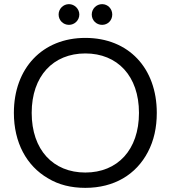

<svg xmlns="http://www.w3.org/2000/svg" viewBox="-20 -895 824 927"><path d="M392 12C531 12 637 -52 694 -161C723 -216 737 -279 737 -350C737 -566 601 -712 392 -712C185 -712 47 -566 47 -350C47 -207 108 -94 212 -34C263 -3 323 12 392 12ZM392 -62C237 -62 133 -171 133 -350C133 -528 237 -637 392 -637C547 -637 651 -528 651 -350C651 -171 547 -62 392 -62ZM473 -775C501 -775 522 -797 522 -825C522 -852 501 -875 473 -875C445 -875 423 -852 423 -825C423 -797 445 -775 473 -775ZM313 -775C340 -775 363 -797 363 -825C363 -852 340 -875 313 -875C285 -875 263 -852 263 -825C263 -797 285 -775 313 -775Z"/></svg>

Font: Rootstock Sans Body
Style: Regular
Weight: 400
Designer: Colophon Foundry, Jonny Pinhorn
Foundry: Colophon Foundry
Version: Version 1.200;FEAKit 1.0